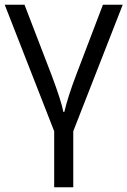

<svg xmlns="http://www.w3.org/2000/svg" viewBox="-20 -555 541 815"><path d="M291 240H210V2L0 -535H84L199 -236Q240 -127 249 -80H253Q269 -147 303 -236L417 -535H501L291 2Z"/></svg>

Font: Stephens Clock
Style: Regular
Weight: 400
Designer: Peter Wiegel (catfonts.de) with slight modifications by DT1.org
Version: Version 0.9.1